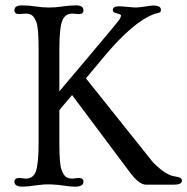

<svg xmlns="http://www.w3.org/2000/svg" viewBox="-20 -682 692 709"><path d="M64.9 7.3Q33.2 7.3 33.2 -10.7Q33.2 -24.9 50.8 -24.9L74.7 -22.5Q103 -22.5 112.3 -48.8Q122.6 -77.1 122.6 -154.8V-499.5Q122.6 -578.6 114.5 -599.6Q106.4 -620.6 97.2 -626.2Q87.9 -631.8 74.7 -631.8L50.8 -629.9Q33.2 -629.9 33.2 -644Q33.2 -662.1 60.1 -662.1Q86.9 -662.1 111.1 -658.2Q135.3 -654.3 161.4 -654.3Q187.5 -654.3 211.2 -658.2Q234.9 -662.1 261.5 -662.1Q288.1 -662.1 288.1 -644Q288.1 -629.9 270.5 -629.9L247.1 -631.8Q220.2 -631.8 210 -605.5Q199.2 -578.6 199.2 -499.5V-344.7L337.9 -509.3Q418 -604 422.4 -612.3Q426.8 -620.6 426.8 -624Q426.8 -627.4 422.1 -629.4Q417.5 -631.3 411.6 -632.8Q396.5 -635.7 396.5 -644.5Q396.5 -658.7 418.5 -658.7Q425.3 -658.7 434.1 -658Q442.9 -657.2 451.7 -656.5Q460.4 -655.8 468.5 -655Q476.6 -654.3 482.4 -654.3Q488.3 -654.3 497.6 -655.5Q506.8 -656.7 516.1 -658Q525.4 -659.2 533.4 -660.4Q541.5 -661.6 545.4 -661.6Q574.2 -661.6 574.2 -646Q574.2 -637.2 568.1 -635.5Q562 -633.8 554.7 -631.8Q547.4 -629.9 534.7 -624Q522 -618.2 504.2 -606.7Q486.3 -595.2 464.4 -576.7Q415.5 -535.2 358.4 -465.8L297.4 -392.6L545.4 -82Q592.8 -34.7 625 -30.8Q642.1 -28.3 647 -24.4Q651.9 -20.5 651.9 -14.6Q651.9 0 620.1 0H521Q494.6 1 460.9 -43.9L246.1 -331.1L199.2 -275.4V-154.8Q199.2 -75.7 207.3 -54.7Q215.3 -33.7 224.6 -28.1Q233.9 -22.5 247.1 -22.5L270.5 -24.9Q288.1 -24.9 288.1 -10.7Q288.1 7.3 256.8 7.3Q240.7 7.3 222.7 4.4Q164.1 -4.9 122.3 1.2Q80.6 7.3 64.9 7.3Z"/></svg>

Font: Ovo
Style: Regular
Weight: 400
Designer: Nicole Fally
Foundry: Sorkin Type Co.
Version: Version 1.001